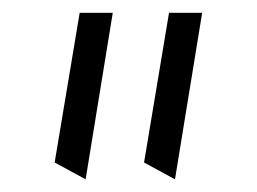

<svg xmlns="http://www.w3.org/2000/svg" viewBox="-20 -790 401 300"><path d="M253.4 -509.8 205.1 -536.1 244.1 -770H295.9ZM113.8 -509.8 65.4 -536.1 104.5 -770H156.2Z"/></svg>

Font: Pinar-DS2-FD Medium
Style: Regular
Weight: 500
Designer: Amin Abedi
Version: Version 3.000